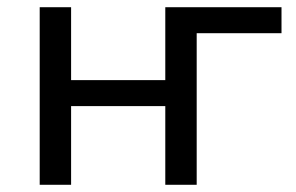

<svg xmlns="http://www.w3.org/2000/svg" viewBox="-20 -512 821 532"><path d="M90 0V-492H177V-290H438V-492H760V-420H525V0H438V-218H177V0Z"/></svg>

Font: Nunito Sans 9pt
Style: Regular
Weight: 400
Version: Version 3.101;gftools[0.9.27]